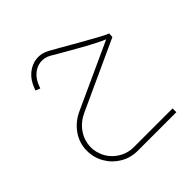

<svg xmlns="http://www.w3.org/2000/svg" viewBox="-187 -594 990 990"><g transform="rotate(-45 307.5 -99.5)"><path d="M193 -104.3Q138.8 -80 106.6 -34.2Q74.4 11.5 74.4 67.6Q74.4 118.1 99 160.6Q123.6 203.1 166.1 228.2Q208.6 253.2 259.2 253.2H541.4V225.6H259.2Q210 225.6 169.6 197.8Q129.1 170 111.7 124.5Q96.5 84.6 103.4 44.1Q110.3 3.7 136.5 -29Q162.7 -61.6 203.1 -80L582.3 -254.1L583.6 -279.4Q578.1 -279.4 542 -298.7Q506 -318 460.2 -344Q414.5 -369.9 346.5 -409Q314.8 -426.9 301 -434.7Q265.6 -455 227.7 -451.3Q189.8 -447.6 158.3 -421.2Q126.8 -394.8 110.8 -349.7L106.6 -339.6L131.9 -329.5L136 -340.1Q149.4 -378.2 174.9 -400Q200.4 -421.9 230.7 -424.6Q261 -427.4 289.1 -411.3Q299.6 -404.9 324 -390.6Q452.7 -315.7 507.8 -288.6Q533.5 -275.3 551.5 -268.4Z"/></g></svg>

Font: Arad-FD-VF Thin
Style: Regular
Weight: 100
Designer: Mohammad Darvishi
Version: Version 1.010;September 21, 2024;FontCreator 15.0.0.2992 64-